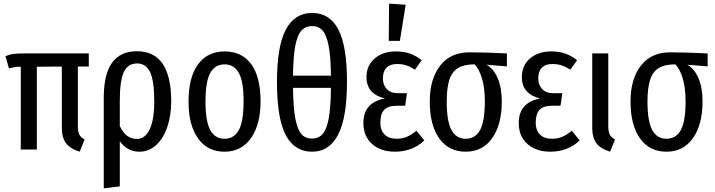

<svg xmlns="http://www.w3.org/2000/svg" viewBox="-20 -820 3921 1053"><path d="M407 -455V-129Q407 -98 415 -82Q423 -66 444 -55L417 12Q365 -4 342 -34.5Q319 -65 319 -119V-455L182 -454V0H94V-454Q72 -454 60 -452Q48 -450 29 -445L10 -512Q31 -521 51.5 -524Q72 -527 116 -527H467V-455Z M919 -264Q919 -188 898 -125Q877 -62 837 -25Q797 12 744 12Q678 12 637 -46V202L549 213V-283Q549 -413 594.5 -476Q640 -539 731 -539Q919 -539 919 -264ZM826 -264Q826 -377 803 -424.5Q780 -472 732 -472Q680 -472 658.5 -423.5Q637 -375 637 -268V-129Q670 -58 730 -58Q776 -58 801 -111Q826 -164 826 -264Z M1409 -264Q1409 -137 1356.5 -62.5Q1304 12 1211 12Q1118 12 1066 -61Q1014 -134 1014 -263Q1014 -396 1066 -467Q1118 -538 1212 -538Q1306 -538 1357.5 -468.5Q1409 -399 1409 -264ZM1107 -263Q1107 -155 1133 -107Q1159 -59 1211 -59Q1264 -59 1290 -107Q1316 -155 1316 -264Q1316 -372 1290 -419.5Q1264 -467 1212 -467Q1159 -467 1133 -419.5Q1107 -372 1107 -263Z M1883 -372Q1883 -175 1834.5 -81.5Q1786 12 1691 12Q1595 12 1547 -79.5Q1499 -171 1499 -371Q1499 -566 1547.5 -657.5Q1596 -749 1692 -749Q1788 -749 1835.5 -658.5Q1883 -568 1883 -372ZM1587 -405H1795Q1794 -509 1782.5 -568.5Q1771 -628 1749 -652.5Q1727 -677 1692 -677Q1656 -677 1633.5 -652.5Q1611 -628 1599.5 -569Q1588 -510 1587 -405ZM1795 -338H1587Q1588 -229 1600 -168.5Q1612 -108 1633.5 -84Q1655 -60 1691 -60Q1727 -60 1749 -84.5Q1771 -109 1782.5 -169Q1794 -229 1795 -338Z M2293 -490 2256 -438Q2231 -454 2208 -461.5Q2185 -469 2157 -469Q2120 -469 2100 -449Q2080 -429 2080 -390Q2080 -354 2101.5 -331.5Q2123 -309 2160 -309H2212L2202 -240H2155Q2108 -240 2087 -217.5Q2066 -195 2066 -147Q2066 -106 2089 -82.5Q2112 -59 2155 -59Q2186 -59 2212 -70Q2238 -81 2264 -103L2307 -50Q2277 -20 2235.5 -4Q2194 12 2147 12Q2069 12 2021 -30Q1973 -72 1973 -146Q1973 -258 2091 -280Q2043 -291 2016.5 -320Q1990 -349 1990 -397Q1990 -461 2035 -499.5Q2080 -538 2151 -538Q2195 -538 2228.5 -526Q2262 -514 2293 -490ZM2114 -800 2205 -794 2173 -596H2112Z M2760 -456 2648 -465Q2687 -444 2709.5 -391.5Q2732 -339 2732 -264Q2732 -137 2679.5 -62.5Q2627 12 2534 12Q2441 12 2389 -61Q2337 -134 2337 -263Q2337 -386 2393.5 -459.5Q2450 -533 2555 -533Q2640 -533 2760 -527ZM2639 -264Q2639 -338 2623.5 -389.5Q2608 -441 2583 -467H2581Q2525 -467 2492 -447Q2459 -427 2444.5 -382.5Q2430 -338 2430 -263Q2430 -155 2456 -107Q2482 -59 2534 -59Q2587 -59 2613 -107Q2639 -155 2639 -264Z M3145 -490 3108 -438Q3083 -454 3060 -461.5Q3037 -469 3009 -469Q2972 -469 2952 -449Q2932 -429 2932 -390Q2932 -354 2953.5 -331.5Q2975 -309 3012 -309H3064L3054 -240H3007Q2960 -240 2939 -217.5Q2918 -195 2918 -147Q2918 -106 2941 -82.5Q2964 -59 3007 -59Q3038 -59 3064 -70Q3090 -81 3116 -103L3159 -50Q3129 -20 3087.5 -4Q3046 12 2999 12Q2921 12 2873 -30Q2825 -72 2825 -146Q2825 -258 2943 -280Q2895 -291 2868.5 -320Q2842 -349 2842 -397Q2842 -461 2887 -499.5Q2932 -538 3003 -538Q3047 -538 3080.5 -526Q3114 -514 3145 -490Z M3316 -129Q3316 -98 3324 -82Q3332 -66 3353 -55L3326 12Q3274 -4 3251 -34.5Q3228 -65 3228 -119V-527H3316Z M3861 -456 3749 -465Q3788 -444 3810.5 -391.5Q3833 -339 3833 -264Q3833 -137 3780.5 -62.5Q3728 12 3635 12Q3542 12 3490 -61Q3438 -134 3438 -263Q3438 -386 3494.5 -459.5Q3551 -533 3656 -533Q3741 -533 3861 -527ZM3740 -264Q3740 -338 3724.5 -389.5Q3709 -441 3684 -467H3682Q3626 -467 3593 -447Q3560 -427 3545.5 -382.5Q3531 -338 3531 -263Q3531 -155 3557 -107Q3583 -59 3635 -59Q3688 -59 3714 -107Q3740 -155 3740 -264Z"/></svg>

Font: Fira Sans Extra Condensed
Style: Regular
Weight: 400
Width: 1
Designer: Carrois Corporate & Edenspiekermann AG
Foundry: Carrois Corporate GbR & Edenspiekermann AG
Version: Version 4.203